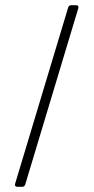

<svg xmlns="http://www.w3.org/2000/svg" viewBox="-20 -720 362 740"><path d="M47 0H65C71 0 75 -3 77 -8L282 -689C284 -696 280 -700 273 -700H255C249 -700 245 -697 243 -692L38 -11C36 -4 40 0 47 0Z"/></svg>

Font: Barlow ExtraLight
Style: Regular
Weight: 275
Designer: Jeremy Tribby
Foundry: Tribby Type
Version: Version 1.422;hotconv 1.0.109;makeotfexe 2.5.65596